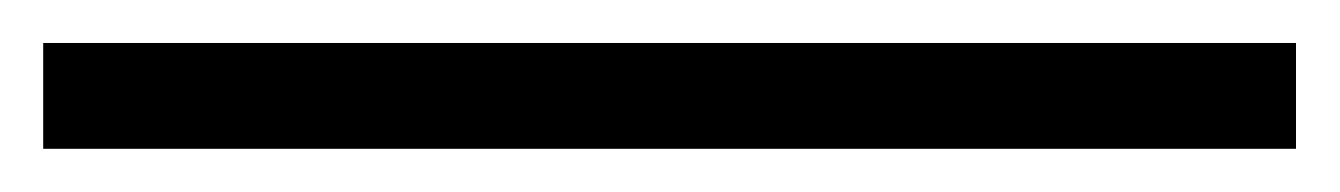

<svg xmlns="http://www.w3.org/2000/svg" viewBox="-25 2 614 88"><path d="M-5.2 70.2V21.7H569V70.2Z"/></svg>

Font: Noto Serif KR ExtraLight
Style: Regular
Weight: 200
Designer: Ryoko NISHIZUKA 西塚涼子 (kana & ideographs); Frank Grießhammer (Latin, Greek & Cyrillic); Wenlong ZHANG 张文龙 (bopomofo); San
Foundry: Adobe
Version: Version 2.002-H1;hotconv 1.1.0;makeotfexe 2.6.0